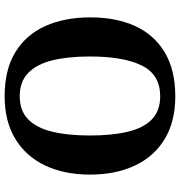

<svg xmlns="http://www.w3.org/2000/svg" viewBox="6 -771 775 827"><g transform="rotate(90 393.5 -357.5)"><path d="M394.2 10Q280.1 10 204.9 -36Q129.6 -82 92.2 -165Q54.8 -248 54.8 -359Q54.8 -470 92.2 -552Q129.6 -634 205.4 -679.5Q281.2 -725 395.2 -725Q503.7 -725 578.8 -679.5Q653.8 -634 692.9 -551.5Q732 -469 732 -358Q732 -247 692.9 -164.5Q653.8 -82 578.4 -36Q503 10 394.2 10ZM394.2 -55Q456.8 -55 493.9 -91.2Q531 -127.4 547.3 -194.9Q563.6 -262.5 563.6 -358Q563.6 -453.5 547.2 -521.2Q530.9 -588.9 493.9 -624.4Q456.8 -660 395.2 -660Q301.3 -660 262.3 -580.9Q223.3 -501.8 223.3 -358Q223.3 -262.5 240 -194.9Q256.8 -127.4 294.5 -91.2Q332.2 -55 394.2 -55Z"/></g></svg>

Font: Noto Serif Lao
Style: Regular
Weight: 400
Designer: Monotype Design Team
Foundry: Monotype Imaging Inc.
Version: Version 2.003